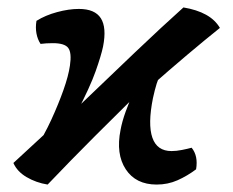

<svg xmlns="http://www.w3.org/2000/svg" viewBox="-20 -487 626 516"><path d="M108 9Q77 4 51.5 -11Q26 -26 16 -49Q54 -84 94.5 -121.5Q135 -159 175 -198L193 -203Q269 -276 342 -345.5Q415 -415 473 -467Q509 -461 533.5 -447.5Q558 -434 571 -412Q531 -380 483 -339.5Q435 -299 383 -253L363 -248Q301 -187 235 -121Q169 -55 108 9ZM74 -85Q99 -124 118 -165.5Q137 -207 150.5 -245Q164 -283 168 -311Q173 -345 163.5 -358Q154 -371 122 -371Q112 -371 104.5 -370.5Q97 -370 89 -369Q81 -381 78 -397Q75 -413 78 -431Q102 -446 133.5 -454.5Q165 -463 192 -463Q235 -463 251 -438Q267 -413 257 -362Q252 -338 237 -295.5Q222 -253 186 -184ZM401 9Q345 9 318 -32Q291 -73 304 -138Q308 -160 317.5 -186.5Q327 -213 339 -239L413 -291Q406 -278 401 -262Q396 -246 391 -223Q377 -153 389.5 -117Q402 -81 441 -81Q454 -81 469 -84Q484 -87 495 -90Q504 -79 507 -64.5Q510 -50 507 -32Q483 -14 457 -2.5Q431 9 401 9Z"/></svg>

Font: Vollkorn Medium
Style: Italic
Weight: 500
Italic angle: -11°
Designer: Friedrich Althausen
Foundry: Friedrich Althausen
Version: Version 5.000